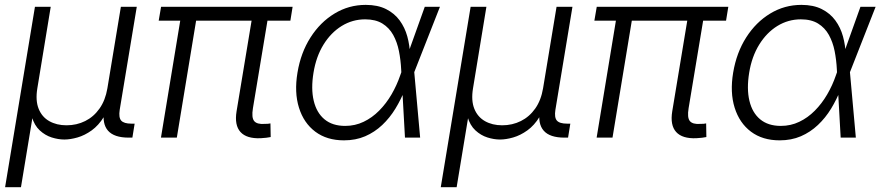

<svg xmlns="http://www.w3.org/2000/svg" viewBox="-20 -567 3630 791"><path d="M1 204.1 124 -539.1H189L133.8 -203.1Q125.5 -152.8 139.2 -118.9Q152.8 -85 183.1 -67.9Q213.4 -50.8 253.9 -50.8Q295.9 -50.8 331.1 -68.4Q366.2 -85.9 390.1 -119.9Q414.1 -153.8 422.4 -203.1L478 -539.1H543.5L473.1 -114.3Q468.3 -83 479.2 -70.3Q490.2 -57.6 521.5 -57.6H534.7L525.4 0H510.3Q450.2 0 425 -28.6Q399.9 -57.1 409.2 -113.8L418.9 -174.3H438.5Q429.7 -121.1 408 -85.7Q386.2 -50.3 357.7 -29.8Q329.1 -9.3 299.3 -0.7Q269.5 7.8 245.1 7.8Q220.2 7.8 193.1 -0.7Q166 -9.3 143.8 -29.8Q121.6 -50.3 111.3 -85.7Q101.1 -121.1 109.9 -174.3H128.9L66.4 204.1Z M1054.2 2.4Q996.1 4.9 970.7 -23.2Q945.3 -51.3 954.6 -108.4L1022.5 -518.1H1087.9L1022 -121.1Q1015.6 -82.5 1027.1 -68.4Q1038.6 -54.2 1070.3 -56.6Q1079.6 -56.6 1084.2 -57.1Q1088.9 -57.6 1094.2 -58.6L1095.2 -2.4Q1087.9 -1 1077.1 0.5Q1066.4 2 1054.2 2.4ZM643.1 0 728.5 -518.1H793.9L708.5 0ZM633.8 -481.9 643.6 -539.1H1185.5L1176.3 -481.9Z M1397 11.2Q1326.7 11.2 1279.1 -24.4Q1231.4 -60.1 1211.7 -123.3Q1191.9 -186.5 1205.6 -268.1Q1219.2 -350.1 1259.3 -412.8Q1299.3 -475.6 1358.2 -511.2Q1417 -546.9 1486.8 -546.9Q1536.1 -546.9 1570.6 -529.5Q1605 -512.2 1626.5 -482.9Q1647.9 -453.6 1658 -417Q1668 -380.4 1669.4 -340.8H1691.9L1686.5 -271.5L1710.9 0H1648.4L1632.8 -280.3Q1630.9 -319.8 1623.5 -356.7Q1616.2 -393.6 1599.9 -423.1Q1583.5 -452.6 1555.4 -470Q1527.3 -487.3 1484.4 -487.3Q1432.1 -487.3 1387.7 -460Q1343.3 -432.6 1312.7 -383.1Q1282.2 -333.5 1271.5 -267.1Q1260.7 -201.2 1272.5 -151.9Q1284.2 -102.5 1316.9 -75.4Q1349.6 -48.3 1401.9 -48.3Q1442.9 -48.3 1478 -65.2Q1513.2 -82 1542 -111.1Q1570.8 -140.1 1592.8 -177.7Q1614.7 -215.3 1628.9 -256.8L1730 -539.1H1792.5L1686 -268.1L1668.9 -199.7H1648.9Q1632.3 -157.7 1609.1 -119.6Q1585.9 -81.5 1554.7 -52Q1523.4 -22.5 1484.4 -5.6Q1445.3 11.2 1397 11.2Z M1795.9 204.1 1918.9 -539.1H1983.9L1928.7 -203.1Q1920.4 -152.8 1934.1 -118.9Q1947.8 -85 1978 -67.9Q2008.3 -50.8 2048.8 -50.8Q2090.8 -50.8 2126 -68.4Q2161.1 -85.9 2185.1 -119.9Q2209 -153.8 2217.3 -203.1L2272.9 -539.1H2338.4L2268.1 -114.3Q2263.2 -83 2274.2 -70.3Q2285.2 -57.6 2316.4 -57.6H2329.6L2320.3 0H2305.2Q2245.1 0 2220 -28.6Q2194.8 -57.1 2204.1 -113.8L2213.9 -174.3H2233.4Q2224.6 -121.1 2202.9 -85.7Q2181.2 -50.3 2152.6 -29.8Q2124 -9.3 2094.2 -0.7Q2064.5 7.8 2040 7.8Q2015.1 7.8 1988 -0.7Q1960.9 -9.3 1938.7 -29.8Q1916.5 -50.3 1906.2 -85.7Q1896 -121.1 1904.8 -174.3H1923.8L1861.3 204.1Z M2849.1 2.4Q2791 4.9 2765.6 -23.2Q2740.2 -51.3 2749.5 -108.4L2817.4 -518.1H2882.8L2816.9 -121.1Q2810.5 -82.5 2822 -68.4Q2833.5 -54.2 2865.2 -56.6Q2874.5 -56.6 2879.2 -57.1Q2883.8 -57.6 2889.2 -58.6L2890.1 -2.4Q2882.8 -1 2872.1 0.5Q2861.3 2 2849.1 2.4ZM2438 0 2523.4 -518.1H2588.9L2503.4 0ZM2428.7 -481.9 2438.5 -539.1H2980.5L2971.2 -481.9Z M3191.9 11.2Q3121.6 11.2 3074 -24.4Q3026.4 -60.1 3006.6 -123.3Q2986.8 -186.5 3000.5 -268.1Q3014.2 -350.1 3054.2 -412.8Q3094.2 -475.6 3153.1 -511.2Q3211.9 -546.9 3281.7 -546.9Q3331.1 -546.9 3365.5 -529.5Q3399.9 -512.2 3421.4 -482.9Q3442.9 -453.6 3452.9 -417Q3462.9 -380.4 3464.4 -340.8H3486.8L3481.4 -271.5L3505.9 0H3443.4L3427.7 -280.3Q3425.8 -319.8 3418.5 -356.7Q3411.1 -393.6 3394.8 -423.1Q3378.4 -452.6 3350.3 -470Q3322.3 -487.3 3279.3 -487.3Q3227.1 -487.3 3182.6 -460Q3138.2 -432.6 3107.7 -383.1Q3077.1 -333.5 3066.4 -267.1Q3055.7 -201.2 3067.4 -151.9Q3079.1 -102.5 3111.8 -75.4Q3144.5 -48.3 3196.8 -48.3Q3237.8 -48.3 3272.9 -65.2Q3308.1 -82 3336.9 -111.1Q3365.7 -140.1 3387.7 -177.7Q3409.7 -215.3 3423.8 -256.8L3524.9 -539.1H3587.4L3481 -268.1L3463.9 -199.7H3443.8Q3427.2 -157.7 3404.1 -119.6Q3380.9 -81.5 3349.6 -52Q3318.4 -22.5 3279.3 -5.6Q3240.2 11.2 3191.9 11.2Z"/></svg>

Font: Inter 18pt Light
Style: Italic
Weight: 300
Italic angle: -9.3988°
Designer: Rasmus Andersson
Foundry: rsms
Version: Version 4.001;git-66647c0bb